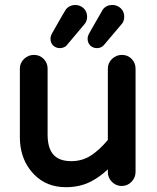

<svg xmlns="http://www.w3.org/2000/svg" viewBox="-20 -737 635 778"><path d="M184.6 -581.1Q184.6 -590.8 192.4 -604.5Q245.1 -697.3 247.1 -699.2Q249 -701.2 253.4 -705.6Q257.8 -710 266.6 -713.4Q275.4 -716.8 285.2 -716.8Q304.7 -716.8 319.3 -703.1Q333 -689.5 333 -669.4Q333 -649.4 320.3 -636.7Q252 -554.7 248.5 -551.3Q245.1 -547.9 237.8 -544.9Q230.5 -542 222.7 -542Q207 -542 195.8 -552.2Q184.6 -562.5 184.6 -581.1ZM335 -580.1Q335 -590.8 342.8 -604.5Q395.5 -696.3 396.5 -698.2Q410.2 -716.8 435.5 -716.8Q455.1 -716.8 469.7 -703.1Q483.4 -689.5 483.4 -669.4Q483.4 -649.4 470.7 -636.7L400.4 -553.7Q389.6 -542 373 -542Q356.4 -542 345.7 -552.7Q335 -563.5 335 -580.1ZM60.5 -181.6V-459Q60.5 -481.4 77.1 -498Q94.7 -514.6 117.7 -514.6Q140.6 -514.6 156.7 -498.5Q172.9 -482.4 172.9 -459V-191.4Q172.9 -133.8 199.2 -107.4Q222.7 -84 268.6 -84Q312.5 -84 347.2 -106Q381.8 -127.9 417 -169.9V-459Q417 -481.4 433.6 -498Q451.2 -514.6 474.1 -514.6Q497.1 -514.6 513.2 -498.5Q529.3 -482.4 529.3 -459V-40Q529.3 -17.6 512.7 0Q496.1 16.6 473.1 16.6Q450.2 16.6 433.6 0Q417 -16.6 417 -40V-50.8Q384.8 -20.5 349.6 -2Q304.7 21.5 247.1 21.5Q168.9 21.5 119.1 -29.3Q97.7 -50.8 83 -79.1Q60.5 -125 60.5 -181.6Z"/></svg>

Font: FakePearl
Style: SemiBold
Weight: 400
Version: Version 1.2